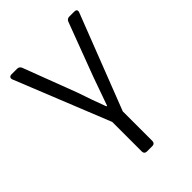

<svg xmlns="http://www.w3.org/2000/svg" viewBox="-195 -552 842 842"><g transform="rotate(-45 226.0 -130.5)"><path d="M196.3 0V183.6C196.3 193.4 202.1 199.2 211.9 199.2H246.1C255.9 199.2 261.7 193.4 261.7 183.6V0L433.6 -442.4C437.5 -454.1 432.6 -460 420.9 -460H389.6C380.9 -460 374 -455.1 371.1 -447.3L277.3 -198.2C261.7 -153.3 245.1 -108.4 230.5 -66.4H226.6C210.9 -108.4 194.3 -153.3 179.7 -198.2L85 -447.3C82 -455.1 75.2 -460 66.4 -460H31.2C19.5 -460 14.6 -452.1 18.6 -441.4Z"/></g></svg>

Font: Ed Sans Neue Light
Style: Regular
Weight: 300
Designer: Stephen Hutchings
Version: Version 1.004;PS 001.004;hotconv 1.0.88;makeotf.lib2.5.64775